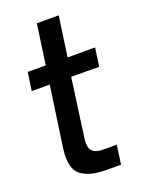

<svg xmlns="http://www.w3.org/2000/svg" viewBox="-142 -821 679 892"><g transform="rotate(-20 197.5 -374.5)"><path d="M234 1Q191 1 162 -5Q133 -11 107.5 -27Q82 -43 73 -77Q64 -111 71 -162L114 -462H25L38 -552H127L155 -750H263L235 -552H371L358 -461L220 -462L180 -172Q174 -131 189 -112Q204 -93 248 -93H311L298 1Z"/></g></svg>

Font: Oakes Grotesk Medium
Style: Italic
Weight: 500
Italic angle: -8°
Designer: Samuel Oakes
Foundry: Samuel Oakes
Version: Version 1.000;PS 001.000;hotconv 1.0.88;makeotf.lib2.5.64775